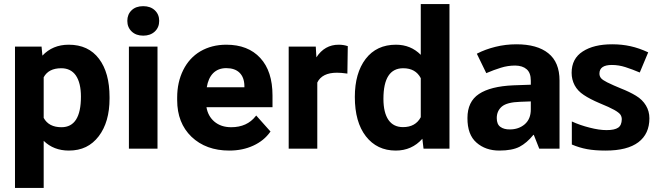

<svg xmlns="http://www.w3.org/2000/svg" viewBox="-20 -731 3232 944"><path d="M282.2 -105.5Q377.9 -105.5 377.9 -255.9Q377.9 -323.2 353 -359.9Q328.1 -395.5 281.2 -395.5Q218.8 -395.5 194.8 -351.1V-151.4Q219.7 -105.5 282.2 -105.5ZM518.6 -253.4V-246.6Q518.6 -130.9 465.3 -61Q438.5 -25.9 402.3 -8.3Q365.7 9.3 318.8 9.3Q243.7 9.3 194.8 -38.6V189.9V192.9H191.4H57.1H53.7V189.9V-498.5V-502H57.1H181.6H184.6V-499L188.5 -457.5Q238.8 -511.2 317.9 -511.2Q414.6 -511.2 466.8 -441.9Q518.6 -373.5 518.6 -253.4Z M684.1 -700.7Q719.7 -700.7 741.2 -680.4Q762.7 -660.2 762.7 -628.4Q762.7 -596.2 741 -575.9Q719.2 -555.7 684.1 -555.7Q648.9 -555.7 627.4 -576.2Q606 -596.7 606 -628.4Q606 -660.2 627 -680.4Q647.9 -700.7 684.1 -700.7ZM754.4 0H751.5H616.7H613.8V-3.4V-498.5V-502H616.7H751.5H754.4V-498.5V-3.4Z M1092.3 -396Q1052.7 -396 1027.8 -371.1Q1003.9 -346.7 996.6 -301.8H1181.6V-309.1Q1180.7 -351.1 1157.7 -373.5Q1134.8 -396 1092.3 -396ZM1107.4 9.3Q992.7 9.3 921.4 -58.6Q851.1 -126.5 851.1 -238.8V-251.5Q851.1 -326.7 880.9 -386.7Q910.6 -446.3 964.8 -478.5Q1021 -511.2 1092.8 -511.2Q1199.7 -511.2 1259.8 -445.8Q1319.8 -380.9 1319.8 -261.7V-207.5V-204.1H1316.4H995.1Q1002.4 -160.2 1033.7 -133.3Q1066.4 -105.5 1116.7 -105.5Q1194.8 -105.5 1237.3 -160.2L1239.7 -163.1L1242.2 -160.2L1308.1 -86.4L1310.1 -84.5L1308.6 -82.5Q1277.8 -39.1 1225.6 -15.1Q1199.2 -2.9 1169.7 3.2Q1140.1 9.3 1107.4 9.3Z M1688 -369.1 1684.6 -369.6Q1657.2 -373.5 1636.7 -373.5Q1563.5 -373.5 1540 -325.2V-3.4V0H1537.1H1402.8H1399.4V-3.4V-498.5V-502H1402.8H1529.3H1532.7V-499L1535.6 -449.2Q1576.2 -511.2 1645 -511.2Q1668 -511.2 1687.5 -504.9L1689.9 -504.4V-502L1688 -373Z M1962.4 -395.5Q1865.2 -395.5 1865.2 -245.1Q1865.2 -177.2 1890.1 -141.1Q1914.6 -106 1961.4 -106Q2022.9 -106 2048.8 -154.8V-346.7Q2023.4 -395.5 1962.4 -395.5ZM1778.8 -61Q1724.6 -130.9 1724.6 -254.4Q1724.6 -371.6 1777.8 -441.4Q1831.5 -511.2 1926.8 -511.2Q1999.5 -511.2 2048.8 -461.4V-708V-710.9H2051.8H2186.5H2189.9V-708V-3.4V0H2186.5H2065.4H2062.5L2062 -2.9L2056.6 -48.8Q2004.9 9.3 1925.8 9.3Q1833.5 9.3 1778.8 -61Z M2589.8 -192.9V-232.4L2538.1 -230.5Q2472.7 -228.5 2447.3 -207Q2422.4 -185.5 2422.4 -150.4Q2422.4 -120.1 2439.9 -107.4Q2458 -94.2 2486.8 -94.7Q2530.3 -94.7 2560.1 -120.1Q2589.8 -146 2589.8 -192.9ZM2519 -513.2Q2621.1 -513.2 2675.8 -469.2Q2731 -425.3 2731 -335V-2V0H2729H2632.3H2631.3L2630.9 -1L2604.5 -67.9H2602.5Q2569.8 -27.8 2534.2 -9.3Q2516.1 0 2491.5 4.6Q2466.8 9.3 2435.1 9.3Q2367.2 9.3 2322.8 -29.8Q2277.8 -68.8 2278.3 -150.9Q2278.3 -231.4 2335 -269Q2391.6 -306.6 2503.9 -311.5L2589.8 -314.5V-334.5Q2589.8 -373 2569.3 -390.6Q2549.3 -408.2 2513.2 -408.7Q2476.6 -408.7 2442.4 -397.9Q2407.7 -387.2 2372.6 -372.1L2371.1 -371.1L2370.1 -373L2325.2 -465.3L2324.7 -467.3L2326.2 -467.8Q2365.7 -488.3 2415.5 -500.7Q2465.3 -513.2 2519 -513.2Z M3172.9 -149.4Q3172.9 -72.8 3118.7 -31.7Q3064.5 9.3 2958 9.3H2957.5H2957Q2904.8 9.3 2867.2 2.4Q2829.1 -4.4 2791.5 -20.5V-133.8Q2832 -115.2 2878.9 -103.5Q2925.8 -91.3 2961.9 -91.3H2962.4Q3002 -91.3 3019.5 -103.5Q3036.6 -115.2 3037.1 -144.5Q3037.1 -157.2 3030.3 -167.5Q3022.9 -177.7 3000 -190.7Q2977.1 -203.6 2928.2 -223.6Q2879.9 -244.1 2850.1 -264.2Q2820.3 -283.7 2805.2 -312Q2790.5 -340.3 2790.5 -373Q2790.5 -442.9 2845.2 -478Q2899.4 -513.2 2989.3 -513.2H2989.7Q2990.2 -513.2 2990.7 -513.2Q3037.6 -513.2 3079.6 -503.9Q3122.1 -494.6 3167 -473.6L3125.5 -374.5Q3088.9 -390.1 3055.2 -400.9Q3022 -411.6 2988.3 -411.6Q2927.2 -411.6 2927.2 -369.1Q2927.2 -356.4 2935.1 -346.7Q2942.9 -337.4 2965.3 -326.2Q2996.1 -311 3032.2 -296.4Q3075.7 -279.3 3106.9 -260.3Q3138.7 -241.2 3155.8 -212.4Q3172.9 -184.1 3172.9 -149.4Z"/></svg>

Font: MAUL Bold
Style: Bold
Weight: 700
Designer: MAUL
Version: Version 1.0; 2020; ttfautohint (v1.8.3)